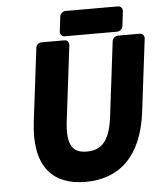

<svg xmlns="http://www.w3.org/2000/svg" viewBox="-58 -875 807 962"><g transform="rotate(-5 345.5 -394.0)"><path d="M101 -287C73 -62 169 37 334 37C500 37 618 -62 646 -287L691 -654C692 -665 684 -679 669 -679H558C547 -679 532 -669 530 -654L484 -278C468 -144 417 -114 353 -114C290 -114 249 -143 266 -278L312 -654C313 -665 305 -679 290 -679H174C163 -679 148 -669 146 -654ZM270 -724C269 -713 277 -699 292 -699H557C568 -699 583 -709 585 -724L594 -800C595 -811 587 -825 572 -825H307C296 -825 281 -815 279 -800Z"/></g></svg>

Font: Falling Sky
Style: BlkObl
Weight: 900
Designer: Paul D. Hunt
Foundry: Adobe Systems Incorporated
Version: Version 1.02